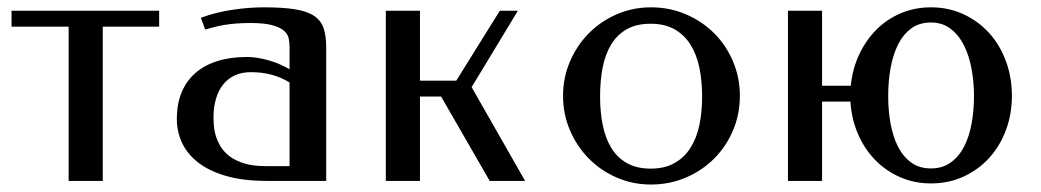

<svg xmlns="http://www.w3.org/2000/svg" viewBox="-20 -489 2813 519"><path d="M11.2 -460H410.2V-417H257.8V0H165.5V-417H11.2Z M657.7 -426.8Q634.3 -426.8 616.9 -425.3Q599.6 -423.8 585.4 -421.4Q571.3 -418.9 559.1 -415.8Q546.9 -412.6 534.7 -409.2L522.9 -440.9Q564 -456.1 608.6 -462.6Q653.3 -469.2 693.4 -469.2Q744.6 -469.2 777.6 -463.9Q810.5 -458.5 829.1 -446Q847.7 -433.6 854.7 -412.8Q861.8 -392.1 861.8 -360.8V0H701.7Q636.2 0 590.1 -13.7Q543.9 -27.3 514.6 -50.5Q485.4 -73.7 471.7 -103.8Q458 -133.8 458 -167Q458 -208 470.9 -239.3Q483.9 -270.5 508.3 -291.7Q532.7 -313 567.9 -324Q603 -335 647.9 -335Q672.4 -335 703.4 -326.7Q734.4 -318.4 762.7 -301.8V-362.8Q762.7 -374 760.3 -385.5Q757.8 -397 747.6 -406Q737.3 -415 716.1 -420.9Q694.8 -426.8 657.7 -426.8ZM762.7 -40V-266.1Q739.3 -280.3 713.9 -287.1Q688.5 -293.9 657.7 -293.9Q633.3 -293.9 614.5 -285.2Q595.7 -276.4 583 -260.3Q570.3 -244.1 563.7 -221.7Q557.1 -199.2 557.1 -171.9Q557.1 -164.1 557.9 -151.4Q558.6 -138.7 562.7 -124Q566.9 -109.4 575.4 -94.5Q584 -79.6 599.6 -67.4Q615.2 -55.2 639.2 -47.6Q663.1 -40 697.8 -40Z M1115.2 -460V-271H1213.4L1331.1 -460H1379.9L1254.9 -253.4L1399.4 0H1303.7L1172.4 -228H1115.2V0H1022.9V-460Z M1739.7 -469.2Q1790 -469.2 1834 -450.4Q1877.9 -431.6 1910.4 -399.2Q1942.9 -366.7 1961.4 -323Q1980 -279.3 1980 -230Q1980 -180.2 1961.4 -136.5Q1942.9 -92.8 1910.4 -60.3Q1877.9 -27.8 1834 -9Q1790 9.8 1739.7 9.8Q1690.4 9.8 1647.2 -9Q1604 -27.8 1571.8 -60.3Q1539.6 -92.8 1520.8 -136.5Q1502 -180.2 1502 -230Q1502 -279.3 1520.8 -323Q1539.6 -366.7 1571.8 -399.2Q1604 -431.6 1647.2 -450.4Q1690.4 -469.2 1739.7 -469.2ZM1738.8 -424.8Q1700.7 -424.8 1674.6 -410.2Q1648.4 -395.5 1632.3 -369.1Q1616.2 -342.8 1609.1 -306.6Q1602.1 -270.5 1602.1 -228Q1602.1 -186 1609.4 -150.4Q1616.7 -114.7 1632.8 -88.6Q1648.9 -62.5 1675 -47.9Q1701.2 -33.2 1738.8 -33.2Q1776.4 -33.2 1802.7 -47.9Q1829.1 -62.5 1845.9 -88.6Q1862.8 -114.7 1870.4 -150.4Q1877.9 -186 1877.9 -228Q1877.9 -270.5 1870.4 -306.6Q1862.8 -342.8 1845.9 -369.1Q1829.1 -395.5 1802.7 -410.2Q1776.4 -424.8 1738.8 -424.8Z M2202.1 -257.3H2279.8Q2284.2 -302.2 2302.2 -341.1Q2320.3 -379.9 2348.6 -408.4Q2377 -437 2414.8 -453.1Q2452.6 -469.2 2496.6 -469.2Q2544.4 -469.2 2584.7 -450.4Q2625 -431.6 2654.1 -399.4Q2683.1 -367.2 2699.2 -323.5Q2715.3 -279.8 2715.3 -230Q2715.3 -180.7 2699.2 -137.5Q2683.1 -94.2 2654.1 -62.3Q2625 -30.3 2584.7 -11.7Q2544.4 6.8 2496.6 6.8Q2451.2 6.8 2412.6 -10.3Q2374 -27.3 2345.2 -57.1Q2316.4 -86.9 2299.1 -127.2Q2281.7 -167.5 2278.8 -214.4H2202.1V0H2109.9V-460H2202.1ZM2380.9 -230Q2380.9 -190.9 2387.2 -155.5Q2393.6 -120.1 2407.2 -93Q2420.9 -65.9 2442.9 -49.8Q2464.8 -33.7 2496.6 -33.7Q2527.8 -33.7 2550 -49.8Q2572.3 -65.9 2586.2 -93Q2600.1 -120.1 2606.4 -155.5Q2612.8 -190.9 2612.8 -230Q2612.8 -266.1 2606.4 -301.8Q2600.1 -337.4 2586.2 -365.5Q2572.3 -393.6 2550 -410.9Q2527.8 -428.2 2496.6 -428.2Q2464.8 -428.2 2442.9 -411.9Q2420.9 -395.5 2407.2 -367.9Q2393.6 -340.3 2387.2 -304.4Q2380.9 -268.6 2380.9 -230Z"/></svg>

Font: Federov2
Style: Regular
Weight: 400
Designer: Olexa M. Volochay | Cyreal.org
Foundry: Olexa M. Volochay | Cyreal.org
Version: Version 1.000